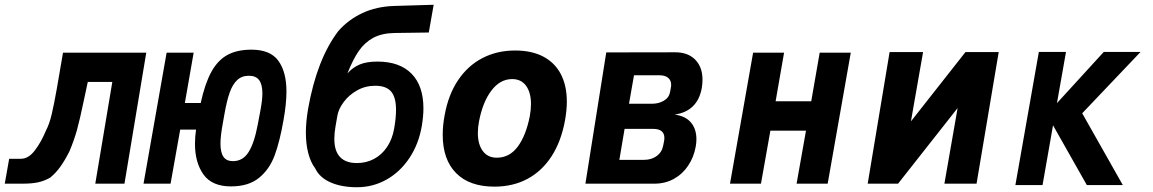

<svg xmlns="http://www.w3.org/2000/svg" viewBox="-20 -771 4840 806"><path d="M18.5 -104.5H68Q99.5 -104.5 126.2 -139.5Q153 -174.5 173 -223Q187.5 -250.5 197.2 -292Q207 -333.5 219 -401.5L244.5 -550H594L502.5 0H380L451.5 -427H348.5L332.5 -352Q315 -268 302.8 -224.2Q290.5 -180.5 271 -134.5Q251 -95.5 232.5 -70Q214 -44.5 191 -25.5Q165.5 -11 139.2 -5.5Q113 0 76 0H0Z M798.5 -167Q798.5 -197 803 -227H736.5L696 0H582.5L679.5 -550H793L756 -338.5H822.5Q840.5 -421 867.5 -469.8Q894.5 -518.5 935 -540.5Q975.5 -562.5 1035.5 -562.5Q1115 -562.5 1148.8 -515.5Q1182.5 -468.5 1182.5 -387Q1182.5 -335 1170 -266Q1154.5 -177 1133 -118.8Q1111.5 -60.5 1067.5 -24.5Q1023.5 11.5 949.5 11.5Q870 11.5 834.2 -38.5Q798.5 -88.5 798.5 -167ZM1062 -248 1073.5 -309Q1081.5 -352 1081.5 -378.5Q1081.5 -416.5 1067.8 -434.8Q1054 -453 1025 -453Q995 -453 975.8 -435Q956.5 -417 944.2 -382.5Q932 -348 922 -291L915 -251.5Q905.5 -199.5 905.5 -168Q905.5 -130.5 918.2 -112.5Q931 -94.5 958 -94.5Q999.5 -94.5 1023.5 -132.5Q1047.5 -170.5 1062 -248Z M1303 -64.5Q1283.5 -90.5 1273.8 -129Q1264 -167.5 1264 -215Q1264 -259 1273.5 -315Q1310.5 -523 1400.5 -641Q1443 -689 1501.5 -716.2Q1560 -743.5 1634 -746L1800.5 -751L1780 -634.5L1635.5 -632.5Q1582.5 -631.5 1546.5 -612Q1510.5 -592.5 1486 -556.8Q1461.5 -521 1438.5 -463Q1461.5 -488.5 1490.5 -500.5Q1519.5 -512.5 1564 -512.5Q1657.5 -512.5 1707.5 -461.8Q1757.5 -411 1757.5 -316Q1757.5 -283 1750.5 -241Q1737.5 -166 1698.8 -107.8Q1660 -49.5 1602.8 -17.2Q1545.5 15 1478.5 15Q1413.5 15 1367.2 -5.5Q1321 -26 1303 -64.5ZM1634.5 -230.5Q1642.5 -275 1642.5 -310Q1642.5 -362.5 1621.8 -386.8Q1601 -411 1555.5 -411Q1513.5 -411 1479 -391.5Q1444.5 -372 1423 -343Q1401.5 -314 1396.5 -286.5L1388.5 -240.5Q1383.5 -212.5 1383.5 -188Q1383.5 -137 1407.5 -111.8Q1431.5 -86.5 1478 -86.5Q1517.5 -86.5 1550 -103.8Q1582.5 -121 1604.5 -153.5Q1626.5 -186 1634.5 -230.5Z M1838.5 -205Q1838.5 -245 1846.5 -287Q1862 -373.5 1903 -434.5Q1944 -495.5 2005.2 -527.2Q2066.5 -559 2142.5 -559Q2212 -559 2260.5 -533.5Q2309 -508 2334.2 -460Q2359.5 -412 2359.5 -344.5Q2359.5 -308 2352 -266.5Q2336 -178 2295.8 -115.5Q2255.5 -53 2194.5 -20.2Q2133.5 12.5 2055.5 12.5Q1951 12.5 1894.8 -44.2Q1838.5 -101 1838.5 -205ZM2204 -283Q2209 -309.5 2209 -334.5Q2209 -382.5 2188.5 -410.8Q2168 -439 2130 -439Q2079.5 -439 2043 -391Q2006.5 -343 1991 -262Q1986 -237 1986 -212.5Q1986 -165 2006.8 -137Q2027.5 -109 2065.5 -109Q2119 -109 2153.5 -155.5Q2188 -202 2204 -283Z M2525 -551 2813 -551.5Q2867 -552 2898 -521Q2929 -490 2929 -436.5Q2929 -419.5 2926 -401.5Q2908.5 -304 2812 -290Q2857.5 -284 2880.5 -256.8Q2903.5 -229.5 2903.5 -186.5Q2903.5 -171.5 2900.5 -155Q2892.5 -111 2869 -75.8Q2845.5 -40.5 2809 -20.2Q2772.5 0 2727.5 0H2437.5ZM2764 -160 2767.5 -177.5Q2769 -185 2769 -192Q2769 -230 2721.5 -230H2602L2580 -100H2684Q2715 -100 2737 -116.2Q2759 -132.5 2764 -160ZM2793 -385 2796 -402Q2797.5 -409 2797.5 -414.5Q2797.5 -434 2784.5 -444.5Q2771.5 -455 2749 -455H2641.5L2620.5 -335.5H2717Q2745 -335.5 2766.8 -348.2Q2788.5 -361 2793 -385Z M3141.5 -550H3271.5L3236 -346H3385.5L3421 -550H3551.5L3454.5 0H3324L3363.5 -222.5H3214L3174.5 0H3044.5Z M3714.5 -552.5H3855L3804 -261.5L4033 -552.5H4172.5L4079.5 0H3944.5L4000 -317.5L3750 0H3622.5Z M4400.5 -245 4356.5 6H4242.5L4341 -553H4455L4417 -338L4613.5 -553H4768L4523 -295.5L4693.5 6H4542.5Z"/></svg>

Font: JuliaMono ExtraBoldItalic
Style: Regular
Weight: 800
Italic angle: -9°
Monospace: yes
Designer: cormullion
Foundry: corm
Version: Version 0.049; ttfautohint (v1.8.4)